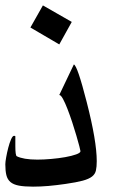

<svg xmlns="http://www.w3.org/2000/svg" viewBox="-20 -740 481 721"><path d="M249.5 -657.7 202.6 -573.2 94.2 -636.7 141.1 -719.7ZM343.3 -134.8Q343.3 -113.8 340.3 -100.1Q337.4 -86.4 325.7 -77.1Q314 -67.9 290.5 -61.5Q267.1 -55.2 226.1 -49.3Q192.4 -44.4 162.1 -41.7Q131.8 -39.1 104 -39.1Q71.3 -39.1 50.8 -43Q30.3 -46.9 19 -56.6Q7.8 -66.4 3.9 -82.5Q0 -98.6 0 -123Q0 -131.8 3.2 -149.4Q6.3 -167 11 -185.1Q15.6 -203.1 21.5 -216.6Q27.3 -230 32.7 -230Q35.6 -230 37.6 -228.5V-191.4Q37.6 -156.2 43 -153.3Q54.2 -147.5 74 -144Q93.8 -140.6 120.6 -140.6Q144 -140.6 172.1 -143.1Q200.2 -145.5 224.9 -149.9Q249.5 -154.3 265.9 -160.2Q282.2 -166 282.2 -172.4Q282.2 -174.8 277.8 -191.4Q273.4 -208 266.6 -231.4Q259.8 -254.9 251 -281.5Q242.2 -308.1 233.4 -330.8Q224.6 -353.5 216.6 -368.4Q208.5 -383.3 202.6 -383.3L257.3 -498Q270.5 -494.1 305.7 -356.4Q343.3 -210 343.3 -134.8Z"/></svg>

Font: XB Khoramshahr
Style: Regular
Weight: 400
Designer: Behnam
Foundry: Irmug
Version: Version 8.005 2009